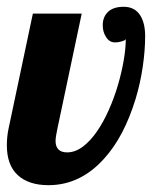

<svg xmlns="http://www.w3.org/2000/svg" viewBox="-29 -540 463 566"><path d="M-8.8 -111.8Q-8.8 -136.2 -3.9 -160.2L67.9 -500H211.9L140.1 -160.2Q134.8 -136.2 134.8 -124Q134.8 -108.4 143.1 -99.6Q151.4 -90.8 168.9 -90.8Q192.4 -90.8 214.8 -107.4Q237.3 -124 257.3 -153.3Q275.9 -180.2 291.7 -215.8Q307.6 -251.5 318.8 -289.6Q329.6 -326.7 335.7 -362.1Q341.8 -397.5 341.8 -424.8Q339.8 -420.4 327.6 -417.5Q319.8 -415 310.1 -415Q293 -415 283.2 -431.6Q273.9 -445.8 273.9 -465.8Q273.9 -490.2 289.6 -505.1Q305.2 -520 335.9 -520Q369.1 -520 385.3 -493.2Q398.9 -470.7 398.9 -433.1Q398.9 -391.6 391.8 -343.3Q384.8 -294.9 370.6 -248Q336.4 -136.7 278.3 -72.8Q208 5.9 113.8 5.9Q55.7 5.9 23.4 -23.7Q-8.8 -53.2 -8.8 -111.8Z"/></svg>

Font: Pattaya
Style: Regular
Weight: 400
Designer: Pablo Impallari / Thai characters Designed by Thanarat Vachiruckul and Suppakit Chalermlarp
Foundry: Pablo Impallari
Version: Version 2.001